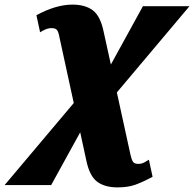

<svg xmlns="http://www.w3.org/2000/svg" viewBox="-98 -563 842 833"><path d="M-78 240 222 -116 160 -401Q156 -424 149.5 -432.5Q143 -441 126 -441Q112 -441 98.5 -435Q85 -429 76 -423L60 -497Q145 -543 216 -543Q272 -543 305 -518Q338 -493 352 -424L383 -283L522 -536H724L409 -162L468 108Q473 130 479 139Q485 148 502 148Q516 148 527.5 142Q539 136 548 130L564 204Q521 227 489 238.5Q457 250 412 250Q356 250 323 225Q290 200 276 131L250 11L124 240Z"/></svg>

Font: Noto Serif Black
Style: Italic
Weight: 900
Italic angle: -12°
Designer: Monotype Design Team
Foundry: Monotype Imaging Inc.
Version: Version 2.013